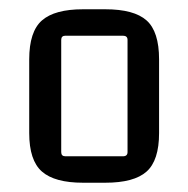

<svg xmlns="http://www.w3.org/2000/svg" viewBox="-20 -689 405 414"><path d="M43 -402V-561Q43 -621 70.5 -645Q98 -669 159 -669H207Q269 -669 296 -645Q323 -621 323 -561V-402Q323 -343 296 -319Q269 -295 207 -295H159Q98 -295 70.5 -319Q43 -343 43 -402ZM245 -612H121Q112 -612 112 -603V-361Q112 -352 121 -352H245Q255 -352 255 -361V-603Q255 -612 245 -612Z"/></svg>

Font: Gemunu Libre
Style: Regular
Weight: 400
Designer: Puspanada Ekanayake, Sola Matas, Pathum Egodawatta, Kosala Senevirathne
Foundry: mooniak
Version: Version 1.100